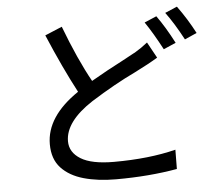

<svg xmlns="http://www.w3.org/2000/svg" viewBox="-56 -872 1112 963"><g transform="rotate(-5 500.0 -390.0)"><path d="M895 -641Q849 -727 808 -782L869 -808Q918 -741 956 -668ZM785 -601Q740 -686 701 -743L762 -769Q804 -711 847 -628ZM490 28Q399 28 328 8Q257 -12 215.5 -56.5Q174 -101 174 -176Q174 -315 338 -426Q271 -552 199 -722L285 -758Q349 -589 413 -474Q496 -522 570 -560L631 -593L639 -597Q673 -617 704 -642L748 -562Q704 -535 630 -498Q527 -449 406 -373Q266 -282 266 -183Q266 -127 320.5 -93.5Q375 -60 487 -60Q664 -60 799 -94L798 3Q657 28 490 28Z"/></g></svg>

Font: LXGW 975 Gothic SC
Style: Regular
Weight: 400
Version: Version 2.01;February 25, 2021